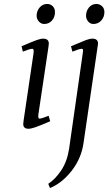

<svg xmlns="http://www.w3.org/2000/svg" viewBox="-20 -637 542 960"><path d="M87.9 -405.8Q142.6 -429.2 163.1 -436.5Q183.6 -443.8 195.8 -443.8Q224.1 -443.8 224.1 -418.9Q224.1 -415.5 222.2 -401.9L171.9 -64.9Q168.9 -43.9 178.2 -43.9Q187.5 -43.9 223.1 -58.1L231 -30.8Q178.7 -8.3 156.7 -0.7Q134.8 6.8 122.1 6.8Q96.2 6.8 96.2 -17.1Q96.2 -21.5 98.1 -35.2L147.9 -372.1Q150.9 -393.1 141.1 -393.1Q129.9 -393.1 94.2 -378.9ZM163.1 -558.1Q163.1 -582 178.2 -599.6Q193.4 -617.2 215.8 -617.2Q231.9 -617.2 243.4 -606.2Q254.9 -595.2 254.9 -576.2Q254.9 -551.3 239.7 -534.2Q224.6 -517.1 201.2 -517.1Q185.1 -517.1 174.1 -529.8Q163.1 -542.5 163.1 -558.1ZM221.2 282.2Q256.8 258.8 286.1 214.8Q315.4 170.9 325.2 108.9L394 -372.1Q396 -383.3 395 -388.2Q394 -393.1 389.2 -393.1Q377.4 -393.1 341.8 -378.9L335 -405.8Q391.1 -429.7 410.4 -436.8Q429.7 -443.8 441.9 -443.8Q470.2 -443.8 470.2 -418.9L467.8 -401.9L397.9 76.2Q387.2 154.3 338.6 216.6Q290 278.8 230 303.2ZM410.2 -558.1Q410.2 -582 424.8 -599.6Q439.5 -617.2 461.9 -617.2Q478 -617.2 490 -606.2Q502 -595.2 502 -576.2Q502 -551.8 486.3 -534.4Q470.7 -517.1 446.8 -517.1Q431.2 -517.1 420.7 -529.8Q410.2 -542.5 410.2 -558.1Z"/></svg>

Font: Dehuti Alt
Style: Italic
Weight: 400
Version: Version 1.2